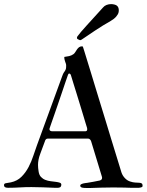

<svg xmlns="http://www.w3.org/2000/svg" viewBox="-52 -932 728 953"><path d="M370.1 -280.3Q380.9 -280.3 380.9 -289.6Q380.9 -293.9 380.4 -296.4Q377.4 -305.7 372.1 -323.2Q366.7 -340.8 359.9 -363.8Q353 -386.7 345 -412.8Q336.9 -439 328.9 -465.3Q320.8 -491.7 313 -516.4Q305.2 -541 299.3 -561Q298.3 -562 296.6 -564.5Q294.9 -566.9 291.5 -566.9Q287.1 -566.9 284.7 -558.6Q280.3 -546.4 272.7 -523.9Q265.1 -501.5 255.9 -474.1Q246.6 -446.8 236.6 -417.5Q226.6 -388.2 217.8 -363Q209 -337.9 202.6 -319.6Q196.3 -301.3 194.3 -295.4Q193.4 -293.9 193.4 -291.5Q193.4 -280.3 208.5 -280.3ZM-32.2 -12.7Q-32.2 -21 -23.7 -22.5Q-15.1 -23.9 2 -26.9Q33.7 -33.7 54.7 -54.7Q75.7 -75.7 89.8 -102.8Q104 -129.9 113.5 -159.2Q123 -188.5 131.8 -211.9L256.8 -554.2Q261.2 -566.9 264.9 -572Q268.6 -577.1 271 -580.8Q273.4 -584.5 274.9 -589.4Q276.4 -594.2 276.4 -606.4Q276.4 -611.8 274.9 -616.2Q273.4 -620.6 271.7 -625.2Q270 -629.9 268.6 -635.5Q267.1 -641.1 267.1 -649.4Q279.8 -650.9 291.3 -653.6Q302.7 -656.2 312.5 -663.1Q317.9 -667 321.8 -673.6Q325.7 -680.2 330.1 -686.5Q334.5 -692.9 340.3 -697.5Q346.2 -702.1 356 -702.1Q356.9 -702.1 357.9 -701.7Q358.9 -701.2 359.9 -698.7Q360.8 -696.3 366 -679.7Q371.1 -663.1 379.6 -635.5Q388.2 -607.9 399.2 -571.8Q410.2 -535.6 422.6 -494.9Q435.1 -454.1 448.5 -410.2Q461.9 -366.2 475.1 -323.5Q488.3 -280.8 500.2 -241Q512.2 -201.2 522.5 -168.5Q532.7 -135.7 540 -111.6Q547.4 -87.4 550.8 -76.2Q556.2 -60.1 567.9 -47.9Q579.6 -35.6 593.8 -31.2Q607.9 -26.4 619.4 -25.9Q630.9 -25.4 638.9 -24.9Q647 -24.4 651.4 -21.5Q655.8 -18.6 655.8 -9.3Q655.8 -6.3 653.8 -4.6Q651.9 -2.9 648.9 -2Q646 -1 642.8 -0.7Q639.6 -0.5 637.7 0H593.8Q589.8 0 585.4 -0.2Q581.1 -0.5 572 -0.7Q563 -1 547.4 -1.2Q531.7 -1.5 505.9 -1.5Q478.5 -1.5 452.4 -0.7Q426.3 0 399.4 1H374.5Q370.6 1 365.7 0.7Q360.8 0.5 356.4 -0.5Q352.1 -1.5 349.1 -3.9Q346.2 -6.3 346.2 -10.7Q346.2 -14.6 350.1 -17.1Q354 -19.5 359.4 -21Q364.7 -22.5 370.6 -23.2Q376.5 -23.9 380.4 -24.4Q397 -26.9 412.6 -30Q428.2 -33.2 443.4 -36.1Q454.6 -39.6 454.6 -48.3Q454.6 -49.3 454.6 -51.5Q454.6 -53.7 453.6 -55.7L400.4 -230.5Q399.4 -234.4 395.3 -239.3Q391.1 -244.1 385.3 -244.1H187Q180.2 -244.1 177.7 -241.9Q175.3 -239.7 173.3 -237.3L147.9 -168.9Q141.6 -152.3 139.2 -138.9Q136.7 -125.5 136.7 -113.3Q136.7 -98.6 139.6 -81.1Q142.1 -63.5 151.4 -53.7Q160.6 -43.9 173.1 -39.1Q185.5 -34.2 199.7 -32.5Q213.9 -30.8 225.6 -29.3Q237.3 -27.8 244.9 -25.1Q252.4 -22.5 252.4 -15.1Q252.4 -10.7 249.8 -5.9Q247.1 -1 237.3 0H216.3Q187.5 -1 160.4 -2.2Q133.3 -3.4 104 -3.4Q71.8 -3.4 45.7 -1.7Q19.5 0 -6.8 0H-13.2Q-32.2 0 -32.2 -12.7ZM536.6 -871.1Q534.7 -861.3 524.7 -849.6Q514.6 -837.9 497.6 -828.1Q478.5 -817.4 458.7 -805.2Q439 -793 420.2 -780.5Q401.4 -768.1 384.3 -756.3Q367.2 -744.6 352.5 -734.9Q347.7 -732.4 345.7 -732.4Q345.2 -732.4 345 -732.7Q344.7 -732.9 344.2 -732.9Q340.3 -733.9 334.7 -737.1Q329.1 -740.2 330.1 -745.6Q330.1 -746.6 330.6 -748Q331.1 -749.5 332 -751Q345.7 -770 377.4 -804.7Q409.2 -839.4 459.5 -895Q466.3 -903.3 477.1 -907.5Q487.8 -911.6 499.5 -911.6Q502 -911.6 504.6 -911.4Q507.3 -911.1 510.3 -910.6Q525.4 -908.2 531.5 -900.6Q537.6 -893.1 537.6 -881.3Q537.6 -878.9 537.4 -876.2Q537.1 -873.5 536.6 -871.1Z"/></svg>

Font: IM FELL French Canon SC
Style: Regular
Weight: 400
Designer: Igino Marini
Foundry: Igino Marini
Version: 3.00